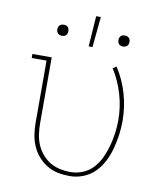

<svg xmlns="http://www.w3.org/2000/svg" viewBox="-84 -814 768 891"><g transform="rotate(10 300.0 -368.0)"><path d="M304 8Q276 8 248.5 2.5Q221 -3 197 -17.5Q173 -32 154.5 -53.5Q136 -75 125 -101Q114 -127 110 -154.5Q106 -182 106 -210V-501H36V-520H127V-210Q127 -185 130.5 -159.5Q134 -134 143.5 -111Q153 -88 169.5 -68Q186 -48 207.5 -35Q229 -22 254 -16.5Q279 -11 304 -11Q335 -11 363.5 -23Q392 -35 412.5 -58Q433 -81 445.5 -109Q458 -137 466 -166.5Q474 -196 478 -226.5Q482 -257 482 -287Q482 -348 464.5 -408Q447 -468 414 -520L431 -530Q466 -476 484 -413.5Q502 -351 502 -287Q502 -254 497.5 -221Q493 -188 484.5 -156Q476 -124 461 -94Q446 -64 423 -40.5Q400 -17 368.5 -4.5Q337 8 304 8ZM444 -627Q439 -627 433.5 -628.5Q428 -630 424.5 -634Q421 -638 419.5 -643Q418 -648 418 -653Q418 -658 419.5 -663Q421 -668 424.5 -672Q428 -676 433.5 -677.5Q439 -679 444 -679Q449 -679 454 -677.5Q459 -676 463 -672Q467 -668 468.5 -663Q470 -658 470 -653Q470 -648 468.5 -643Q467 -638 463 -634Q459 -630 454 -628.5Q449 -627 444 -627ZM156 -627Q151 -627 146 -628.5Q141 -630 137 -634Q133 -638 131.5 -643Q130 -648 130 -653Q130 -658 131.5 -663Q133 -668 137 -672Q141 -676 146 -677.5Q151 -679 156 -679Q161 -679 166.5 -677.5Q172 -676 175.5 -672Q179 -668 180.5 -663Q182 -658 182 -653Q182 -648 180.5 -643Q179 -638 175.5 -634Q172 -630 166.5 -628.5Q161 -627 156 -627ZM287 -600 297 -744H319L305 -600Z"/></g></svg>

Font: Iosevka HT Thin Extended
Style: Regular
Weight: 100
Width: 7
Monospace: yes
Designer: Belleve Invis
Foundry: Belleve Invis
Version: Version 32.3.0; ttfautohint (v1.8.4)